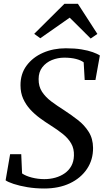

<svg xmlns="http://www.w3.org/2000/svg" viewBox="-20 -1014 573 1044"><path d="M220 11Q172.5 11 129 3.8Q85.5 -3.5 54 -14Q22.5 -24.5 10.5 -33.5L35 -175.5H95.5L100 -71Q120 -57 153.2 -48.5Q186.5 -40 221 -40Q252.5 -40 281 -48Q309.5 -56 332 -71.8Q354.5 -87.5 367.8 -111.5Q381 -135.5 382 -167.5Q383.5 -205.5 367 -234Q350.5 -262.5 321.2 -285.8Q292 -309 255.5 -332Q226 -350.5 197 -371.8Q168 -393 144.2 -419Q120.5 -445 106 -477.2Q91.5 -509.5 91.5 -550Q91 -612 124.5 -657.2Q158 -702.5 214 -727Q270 -751.5 338 -751.5Q386.5 -751.5 423 -745.5Q459.5 -739.5 484.2 -730.5Q509 -721.5 523 -712.5L499 -579H440.5L435 -675Q420 -686.5 393 -693.5Q366 -700.5 329.5 -700.5Q294 -700.5 262.2 -687.5Q230.5 -674.5 210.2 -648.5Q190 -622.5 190 -584Q189.5 -544 208.5 -515Q227.5 -486 259.2 -462.2Q291 -438.5 329 -414.5Q367 -389.5 403 -361.8Q439 -334 462.2 -297.2Q485.5 -260.5 486 -210Q486.5 -145.5 453 -95.5Q419.5 -45.5 359.8 -17.2Q300 11 220 11ZM166 -830 330.5 -993.5H403.5L509.5 -829.5L473 -804.5Q444.5 -833 416 -861.5Q387.5 -890 359 -918Q319 -890 279.2 -862Q239.5 -834 199 -806Z"/></svg>

Font: Merriweather 20pt
Style: Italic
Weight: 400
Italic angle: -7.8°
Version: Version 2.101